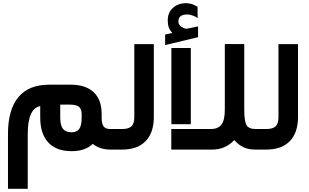

<svg xmlns="http://www.w3.org/2000/svg" viewBox="-20 -924 1911 1186"><path d="M679.7 0H662.6Q596.7 0 553.2 -35.2Q505.9 9.8 422.9 9.8Q328.1 9.8 278.3 -43.7Q228.5 -97.2 228.5 -198.2V-268.6Q151.4 -253.9 151.4 -97.2V222.7V242.2H131.8H48.8H29.3V222.7V-97.7Q29.3 -245.6 93 -323.2Q156.7 -400.9 283.2 -400.9H417.5Q509.3 -400.9 558.6 -354.5Q607.9 -308.1 607.9 -220.2V-198.7Q607.9 -158.2 620.4 -142.6Q632.8 -127 660.6 -127H679.7Q685.1 -127 688.5 -106.4Q691.9 -85.9 691.9 -66.9V-61.5Q691.9 -41.5 688.7 -20.8Q685.5 0 679.7 0ZM410.2 -277.8H352.1V-199.2Q352.1 -148.9 369.1 -127.9Q386.2 -106.9 422.9 -106.9Q454.6 -106.9 469.5 -127.7Q484.4 -148.4 484.4 -199.2V-219.7Q484.4 -250.5 467.8 -264.2Q451.2 -277.8 410.2 -277.8Z M674.8 -127H734.4Q774.9 -127 792.2 -144Q809.6 -161.1 809.6 -200.7V-631.8V-651.4H829.1H910.6H930.2V-631.8V-201.2Q930.2 -104.5 879.6 -52.2Q829.1 0 733.9 0H674.8Q668.9 0 665.8 -20.8Q662.6 -41.5 662.6 -61.5V-66.9Q662.6 -85.9 666 -106.4Q669.4 -127 674.8 -127Z M1570.3 0H1558.1Q1514.6 0 1483.9 -14.6Q1453.1 -29.3 1427.2 -58.6Q1371.6 0 1291.5 0H1057.6H1038.1V-19.5V-107.4V-127H1057.6H1283.2Q1326.7 -127 1347.7 -154.3Q1368.7 -181.6 1368.7 -246.1V-632.3V-651.9H1388.2H1469.2H1488.8V-632.3V-245.6Q1488.8 -175.8 1502.7 -151.4Q1516.6 -127 1559.1 -127H1570.3Q1575.7 -127 1579.1 -106.4Q1582.5 -85.9 1582.5 -66.9V-61.5Q1582.5 -41.5 1579.3 -20.8Q1576.2 0 1570.3 0ZM1058.1 -627.4H1139.2H1158.7V-607.9V-176.3V-156.7H1139.2H1058.1H1038.6V-176.3V-607.9V-627.4ZM1044.9 -720.7Q1029.8 -735.4 1022.9 -753.9Q1016.1 -772.5 1016.1 -797.9Q1016.1 -846.2 1048.1 -875.2Q1080.1 -904.3 1128.9 -904.3Q1141.1 -904.3 1153.1 -901.9Q1165 -899.4 1176 -894.8Q1187 -890.1 1197.8 -883.8L1200.2 -882.3V-879.4L1200.7 -821.3V-812.5L1193.4 -816.9Q1183.6 -823.2 1174.1 -826.9Q1164.6 -830.6 1155 -832.5Q1145.5 -834.5 1135.7 -834.5Q1082 -834.5 1082 -791.5Q1082 -781.7 1085.9 -774.2Q1089.8 -766.6 1098.6 -760Q1107.4 -753.4 1122.1 -748Q1127 -746.1 1129.9 -746.1Q1130.9 -746.1 1132.8 -746.6Q1145 -749 1167.5 -753.4Q1189.9 -757.8 1197.8 -759.8L1203.6 -760.7V-754.9V-698.2V-694.3L1199.7 -693.4L1005.9 -647L1000 -645.5V-651.4V-706.5V-710.4L1003.9 -711.4Z M1565.4 -127H1625Q1665.5 -127 1682.9 -144Q1700.2 -161.1 1700.2 -200.7V-631.8V-651.4H1719.7H1801.3H1820.8V-631.8V-201.2Q1820.8 -104.5 1770.3 -52.2Q1719.7 0 1624.5 0H1565.4Q1559.6 0 1556.4 -20.8Q1553.2 -41.5 1553.2 -61.5V-66.9Q1553.2 -85.9 1556.6 -106.4Q1560.1 -127 1565.4 -127Z"/></svg>

Font: Shabnam FD
Style: Bold
Weight: 700
Foundry: DejaVu fonts team - Redesigned by Saber Rastikerdar - Based on Vazir font
Version: Version 5.00;October 20, 2019;FontCreator 12.0.0.2547 64-bit